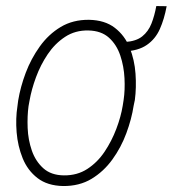

<svg xmlns="http://www.w3.org/2000/svg" viewBox="-20 -604 570 634"><path d="M496.1 -584 530.3 -583.5Q522.5 -541 507.8 -508.1Q493.2 -475.1 464.8 -455.6Q436.5 -436 389.2 -434.1L393.1 -465.3Q429.7 -467.8 449.7 -483.9Q469.7 -500 480 -525.9Q490.2 -551.8 496.1 -584ZM37.6 -253.4 40 -272Q47.4 -316.9 64.9 -363.5Q82.5 -410.2 111.3 -450.4Q140.1 -490.7 180.4 -514.9Q220.7 -539.1 273.9 -538.6Q326.2 -537.6 359.1 -512.2Q392.1 -486.8 408.2 -446.5Q424.3 -406.2 427.5 -360.6Q430.7 -314.9 425.3 -273.9L421.4 -255.4Q414.6 -210.9 397.2 -164.1Q379.9 -117.2 351.1 -77.4Q322.3 -37.6 282.2 -13.4Q242.2 10.7 188.5 10.3Q136.7 9.3 104 -15.9Q71.3 -41 54.9 -81.3Q38.6 -121.6 34.9 -167.2Q31.2 -212.9 37.6 -253.4ZM77.6 -272 74.2 -253.4Q69.8 -220.7 71.3 -181.6Q72.8 -142.6 85 -107.2Q97.2 -71.8 122.8 -48.6Q148.4 -25.4 190.9 -24.9Q234.9 -24.4 268.3 -46.1Q301.8 -67.9 325.2 -102.8Q348.6 -137.7 364 -178.2Q379.4 -218.8 385.3 -255.4L388.2 -273.9Q393.1 -306.6 391.1 -345.7Q389.2 -384.8 377.2 -420.7Q365.2 -456.5 339.8 -479.5Q314.5 -502.4 272 -503.4Q228.5 -504.4 194.8 -482.2Q161.1 -460 137.5 -424.8Q113.8 -389.6 98.9 -349.1Q84 -308.6 77.6 -272Z"/></svg>

Font: Roboto Condensed ExtraLight
Style: Italic
Weight: 250
Italic angle: -12°
Designer: Christian Robertson
Foundry: Google
Version: Version 3.008; 2023